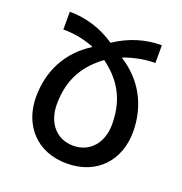

<svg xmlns="http://www.w3.org/2000/svg" viewBox="-105 -629 694 731"><g transform="rotate(20 242.5 -263.5)"><path d="M56 -537V-465C95 -465 132 -460 181 -442V-439C93 -384 46 -295 46 -189C46 -76 119 10 242 10C366 10 439 -76 439 -189C439 -295 391 -384 304 -439V-442C353 -459 390 -465 429 -465V-537C361 -537 299 -517 242 -479C186 -517 123 -537 56 -537ZM242 -409C307 -361 354 -297 354 -189C354 -113 309 -62 242 -62C175 -62 130 -113 130 -189C130 -297 177 -361 242 -409Z"/></g></svg>

Font: Noto Sans Georgian Condensed
Style: Regular
Weight: 400
Width: 3
Designer: Monotype Design Team, Akaki Razmadze
Foundry: Google LLC
Version: Version 2.005